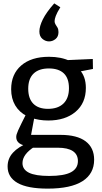

<svg xmlns="http://www.w3.org/2000/svg" viewBox="-20 -876 604 1136"><path d="M262 240Q143 240 84 206.5Q25 173 25 109Q25 62 56.5 27.5Q88 -7 149 -32V-12Q115 -14 95.5 -27.5Q76 -41 76 -65Q76 -73 78.5 -81.5Q81 -90 87.5 -105Q94 -120 106 -144Q118 -168 137 -206L139 -189Q94 -212 70 -252.5Q46 -293 46 -348Q46 -437 105.5 -488.5Q165 -540 270 -540Q342 -540 394 -515L369 -520L529 -527L530 -468L442 -451L449 -465Q468 -446 478 -418.5Q488 -391 488 -356Q488 -266 427 -214.5Q366 -163 265 -163Q210 -163 162 -180L185 -191L162 -68L141 -78H338Q436 -78 486.5 -40Q537 -2 537 69Q537 152 468 196Q399 240 262 240ZM271 165Q359 165 400 143Q441 121 441 77Q441 38 411 18Q381 -2 322 -2H158L184 -8Q113 37 113 89Q113 127 151.5 146Q190 165 271 165ZM264 -232Q323 -232 355.5 -263.5Q388 -295 388 -354Q388 -413 357.5 -442Q327 -471 269 -471Q210 -471 178.5 -440.5Q147 -410 147 -351Q147 -293 177 -262.5Q207 -232 264 -232ZM301 -856 337 -833Q317 -801 310 -781.5Q303 -762 303 -751Q303 -740 308.5 -731.5Q314 -723 320 -713Q326 -703 326 -686Q326 -659 308.5 -645Q291 -631 270 -631Q249 -631 231 -646Q213 -661 213 -690Q213 -720 233.5 -761.5Q254 -803 301 -856Z"/></svg>

Font: Bitter Thin Medium
Style: Regular
Weight: 500
Version: Version 3.021